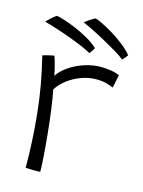

<svg xmlns="http://www.w3.org/2000/svg" viewBox="-113 -809 653 876"><g transform="rotate(15 213.0 -371.0)"><path d="M113.5 -440Q131 -466.5 163 -488Q195 -509.5 233.5 -521.8Q272 -534 309 -534Q332.5 -534 357.5 -530Q382.5 -526 397.5 -518.5L385 -457Q372.5 -462.5 352.8 -468.2Q333 -474 302 -474Q268.5 -474 234 -461.5Q199.5 -449 170.8 -427.5Q142 -406 125 -378.5Q133 -339.5 140.2 -285.2Q147.5 -231 153 -174.5Q158.5 -118 161.8 -71Q165 -24 165 0Q152.5 1 131.8 0.8Q111 0.5 96 -0.5Q96 -124.5 82.8 -254.2Q69.5 -384 36.5 -515.5Q46 -519 64.8 -523.5Q83.5 -528 90.5 -528.5Q97 -510 104 -483Q111 -456 113.5 -440ZM228 -741.5Q238 -739.5 261.2 -728.2Q284.5 -717 313.5 -699.5Q342.5 -682 370 -660.5Q397.5 -639 415 -617Q411.5 -612 403.5 -602.8Q395.5 -593.5 393 -591.5Q378 -604 351.5 -620Q325 -636 293.8 -653.2Q262.5 -670.5 232.5 -685.5Q202.5 -700.5 180 -710Q187.5 -716.5 201.8 -726.2Q216 -736 228 -741.5ZM53.5 -707Q63.5 -706.5 88.8 -698.8Q114 -691 146 -677.5Q178 -664 208.8 -646.5Q239.5 -629 260 -609.5Q258 -605.5 251 -594.5Q244 -583.5 241.5 -581Q225 -591 196 -603.2Q167 -615.5 132.8 -628Q98.5 -640.5 65.8 -651Q33 -661.5 9.5 -667.5Q16.5 -675.5 29.5 -687.5Q42.5 -699.5 53.5 -707Z"/></g></svg>

Font: Grandstander ExtraLight
Style: Regular
Weight: 200
Designer: Tyler Finck
Foundry: Etcetera Type Co
Version: Version 1.200; ttfautohint (v1.8.3)